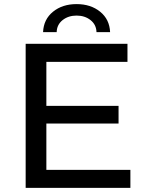

<svg xmlns="http://www.w3.org/2000/svg" viewBox="-20 -913 710 933"><path d="M104.7 -700H599.4V-612.4H205.3V-87.6H613.6V0H104.7ZM196.9 -398.4H556.1V-312.6H196.9ZM352.1 -893.1Q420.9 -893.1 466.6 -856.1Q512.3 -819.1 515 -757H448.9Q447.9 -793.1 420.1 -815.2Q392.4 -837.3 352.1 -837.3Q311.9 -837.3 284.1 -815.2Q256.4 -793.1 255.4 -757H189.3Q192 -819.1 237.7 -856.1Q283.4 -893.1 352.1 -893.1Z"/></svg>

Font: iiserrat Thin
Style: Regular
Weight: 100
Designer: Akira Ohta
Foundry: Akira Ohta
Version: Version 1.200;Glyphs 3.3.1 (3343)